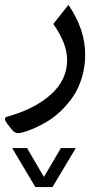

<svg xmlns="http://www.w3.org/2000/svg" viewBox="-20 -278 407 779"><path d="M123.5 481 29.3 322.8H89.8L158.2 439.9L227.1 322.8H287.6L192.9 481ZM257.8 -258.3Q325.7 -158.2 325.7 -56.6Q325.7 -7.3 312.3 36.6Q298.8 80.6 277.6 112.1Q256.3 143.6 229.2 169.9Q202.1 196.3 174.8 212.9Q147.5 229.5 121.8 241Q96.2 252.4 78.6 257.3Q61 262.2 52.2 262.2Q40 262.2 28.3 248L9.3 224.1Q-8.3 200.2 7.8 195.8Q120.1 165 186.3 105.5Q252.4 45.9 252.4 -34.7Q252.4 -101.1 196.3 -180.7Z"/></svg>

Font: Sahel FD
Style: FD
Weight: 400
Foundry: Saber Rastikerdar (saber.rastikerdar@gmail.com)
Version: Version 3.3.1